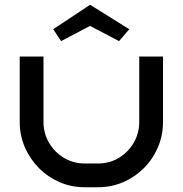

<svg xmlns="http://www.w3.org/2000/svg" viewBox="-20 -788 769 808"><path d="M666 -550V-275Q666 -218 644.5 -168Q623 -118 585.5 -80.5Q548 -43 498.5 -21.5Q449 0 392 0H337Q280 0 230.5 -21.5Q181 -43 143.5 -81Q106 -119 84.5 -168.5Q63 -218 63 -275V-550H163V-275Q163 -227 186.5 -187Q210 -147 249.5 -123.5Q289 -100 337 -100H392Q441 -100 480 -123.5Q519 -147 542.5 -187Q566 -227 566 -275V-550ZM481 -615 359 -679 237 -615 204 -665 359 -768 524 -665Z"/></svg>

Font: Bruno Ace SC
Style: Regular
Weight: 400
Version: Version 1.100; ttfautohint (v1.8.4.7-5d5b);gftools[0.9.27]